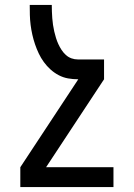

<svg xmlns="http://www.w3.org/2000/svg" viewBox="-20 -540 540 775"><path d="M62 215V135L296 -220H295Q275 -220 255 -223.5Q235 -227 217 -236.5Q199 -246 184 -259.5Q169 -273 157 -289.5Q145 -306 136.5 -324Q128 -342 121.5 -361Q115 -380 110.5 -400Q106 -420 103.5 -440Q101 -460 100.5 -480Q100 -500 100 -520H189Q189 -507 189.5 -493.5Q190 -480 191 -466.5Q192 -453 194 -439.5Q196 -426 199 -413Q202 -400 206 -387Q210 -374 215.5 -362Q221 -350 228.5 -338.5Q236 -327 246 -318Q256 -309 268.5 -304.5Q281 -300 295 -300H400V-220L166 135H438V215Z"/></svg>

Font: Iosevka Medium
Style: Regular
Weight: 500
Monospace: yes
Designer: Belleve Invis
Foundry: Belleve Invis
Version: Version 32.5.0; ttfautohint (v1.8.4)